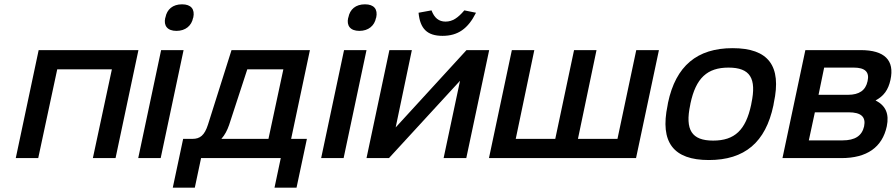

<svg xmlns="http://www.w3.org/2000/svg" viewBox="-20 -732 4147 889"><path d="M53 0H157L245 -411H498L410 0H515L621 -500H159Z M726 -500 620 0H724L830 -500ZM745 -649C737 -613 755 -589 797 -589C839 -589 867 -613 874 -649L875 -651C883 -689 865 -712 823 -712C780 -712 753 -689 746 -651Z M871 -89H828L780 137H882L911 0H1280L1251 137H1353L1401 -89H1328L1415 -500H1052L943 -155C927 -105 906 -89 871 -89ZM1005 -89C1021 -107 1032 -128 1041 -154L1125 -411H1292L1223 -89Z M1573 -500 1467 0H1571L1677 -500ZM1592 -649C1584 -613 1602 -589 1644 -589C1686 -589 1714 -613 1721 -649L1722 -651C1730 -689 1712 -712 1670 -712C1627 -712 1600 -689 1593 -651Z M1677 0H1781L2110 -358L2034 0H2139L2245 -500H2140L1812 -142L1887 -500H1783ZM1918 -673 1978 -684C1991 -649 2012 -632 2043 -632C2076 -632 2101 -650 2130 -684L2184 -673C2147 -599 2100 -566 2029 -566C1958 -566 1925 -599 1918 -673Z M2350 -500 2244 0H2925L3031 -500H2926L2839 -89H2656L2742 -500H2638L2551 -89H2368L2454 -500Z M3073 -256 3071 -244C3035 -73 3098 9 3262 9C3428 9 3525 -73 3561 -244L3563 -256C3600 -427 3538 -509 3372 -509C3208 -509 3109 -427 3073 -256ZM3176 -247 3177 -253C3202 -370 3254 -419 3353 -419C3453 -419 3484 -370 3459 -253L3458 -247C3433 -130 3382 -81 3282 -81C3183 -81 3151 -130 3176 -247Z M3603 0H3876C3994 0 4065 -50 4086 -147C4098 -205 4081 -243 4034 -267C4072 -287 4093 -316 4103 -362C4123 -453 4076 -500 3965 -500H3709ZM3725 -82 3753 -212H3909C3967 -212 3990 -191 3981 -147C3971 -103 3939 -82 3881 -82ZM3770 -293 3796 -419H3933C3985 -419 4007 -399 3997 -356C3988 -314 3959 -293 3906 -293Z"/></svg>

Font: LT Wave Text Medium Italic
Style: Regular
Weight: 500
Designer: Daniel Lyons
Version: Version 2.5 (Glyphs App)